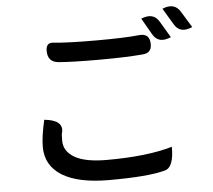

<svg xmlns="http://www.w3.org/2000/svg" viewBox="-58 -898 1116 1005"><g transform="rotate(-5 500.0 -395.0)"><path d="M208 -658Q208 -702 246 -698Q318 -690 471 -690Q624 -690 697 -698Q754 -704 754 -645Q754 -600 709 -596Q616 -588 475 -588Q334 -588 265 -594Q208 -599 208 -658ZM164 -300Q267 -290 251 -224Q248 -224 248 -182Q248 -127 304 -94Q360 -62 472 -62Q685 -62 817 -101Q818 9 768 20Q682 44 475 44Q314 44 229 -8Q144 -61 144 -159Q144 -213 164 -300ZM716 -783Q781 -810 811 -759L862 -673Q796 -644 766 -696L716 -783ZM831 -825Q895 -852 926 -801L978 -716Q913 -687 883 -738L831 -825Z"/></g></svg>

Font: Swei Half Moon CJK TC
Style: Medium
Weight: 500
Version: Version 2.125